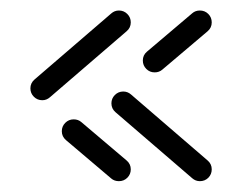

<svg xmlns="http://www.w3.org/2000/svg" viewBox="-20 -439 454 360"><path d="M225.2 -121.5Q225.2 -112.2 218.7 -105.7Q212.2 -99.3 203 -99.3Q194.4 -99.3 188.5 -104.4L103.7 -176.3Q95.9 -183 95.9 -193Q95.9 -202.2 102.4 -208.7Q108.9 -215.2 118.1 -215.2Q126.7 -215.2 132.6 -210L217.4 -138.1Q225.2 -131.5 225.2 -121.5ZM203 -419.3Q212.2 -419.3 218.7 -412.8Q225.2 -406.3 225.2 -397Q225.2 -387 217.4 -380.4L73.7 -256.7Q67.4 -251.1 59.3 -251.1Q50 -251.1 43.5 -257.6Q37 -264.1 37 -273.3Q37 -283.3 44.8 -290L188.5 -413.7Q194.8 -419.3 203 -419.3ZM270 -303.3Q260.7 -303.3 254.3 -309.8Q247.8 -316.3 247.8 -325.6Q247.8 -335.6 255.6 -342.2L340.4 -414.1Q346.3 -419.3 354.8 -419.3Q364.1 -419.3 370.6 -412.8Q377 -406.3 377 -397Q377 -387 369.3 -380.4L284.4 -308.5Q278.5 -303.3 270 -303.3ZM188.9 -245.2Q188.9 -254.4 195.4 -260.9Q201.9 -267.4 211.1 -267.4Q219.3 -267.4 225.6 -261.9L369.3 -138.1Q377 -131.5 377 -121.5Q377 -112.2 370.6 -105.7Q364.1 -99.3 354.8 -99.3Q346.7 -99.3 340.4 -104.8L196.7 -228.5Q188.9 -235.2 188.9 -245.2Z"/></svg>

Font: 26F Galaxy Hebrew
Style: Regular
Weight: 400
Designer: C₂₉H₂₅N₃O₅
Version: Version 1.000